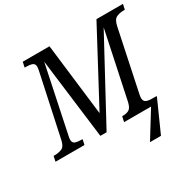

<svg xmlns="http://www.w3.org/2000/svg" viewBox="-214 -917 1341 1331"><g transform="rotate(-30 457.0 -252.0)"><path d="M616 210 746 0H530L539 -42H543Q572 -42 592.5 -52.5Q613 -63 623 -105L736 -640L390 0H340L260 -640L149 -110Q145 -94 145 -81Q145 -56 163.5 -49Q182 -42 210 -42H222L213 0H-19L-10 -42H2Q32 -42 56.5 -52.5Q81 -63 91 -109L197 -604Q198 -612 199.5 -620Q201 -628 201 -633Q201 -658 182 -665Q163 -672 134 -672H122L131 -714H345L414 -139L721 -714H933L924 -672H912Q881 -672 856 -660Q831 -648 821 -600L720 -120Q718 -113 716.5 -102.5Q715 -92 715 -87Q715 -61 731.5 -52.5Q748 -44 780 -44H815V-38L704 210Z"/></g></svg>

Font: Noto Serif SemiCondensed
Style: Italic
Weight: 400
Width: 4
Italic angle: -12°
Designer: Monotype Design Team
Foundry: Monotype Imaging Inc.
Version: Version 2.013